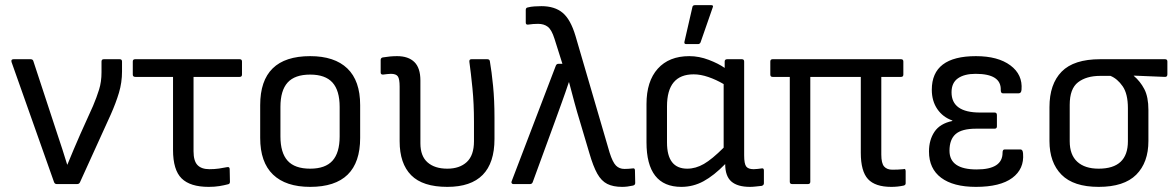

<svg xmlns="http://www.w3.org/2000/svg" viewBox="-20 -718 4581 749"><path d="M201 0Q194 0 191 -7L25 -476Q22 -487 33 -487H99Q108 -487 110 -480L204 -194Q214 -165 223.5 -135Q233 -105 242 -76H243Q255 -105 267.5 -135Q280 -165 293 -194L343 -305Q357 -338 366.5 -368.5Q376 -399 376 -436V-478Q376 -487 385 -487H447Q456 -487 456 -478V-439Q456 -396 444 -356Q432 -316 412 -271L292 -7Q289 0 281 0Z M794 11Q722 11 688.5 -22Q655 -55 655 -133V-418H508Q498 -418 498 -427V-478Q498 -487 507 -487H915Q924 -487 924 -478V-427Q924 -418 915 -418H735V-128Q735 -90 750.5 -74Q766 -58 797 -58Q817 -58 834.5 -60.5Q852 -63 866 -66Q876 -68 876 -58L877 -9Q877 0 869 1Q854 5 835.5 8Q817 11 794 11Z M1190 11Q1095 11 1045 -37Q995 -85 995 -180V-308Q995 -499 1190 -499Q1285 -499 1335 -451Q1385 -403 1385 -308V-180Q1385 11 1190 11ZM1190 -60Q1249 -60 1277 -91Q1305 -122 1305 -186V-301Q1305 -365 1277 -396Q1249 -427 1190 -427Q1130 -427 1102 -396Q1074 -365 1074 -301V-186Q1074 -122 1102 -91Q1130 -60 1190 -60Z M1725 11Q1629 11 1584 -34.5Q1539 -80 1539 -167V-380Q1539 -410 1532 -420Q1525 -430 1505 -430Q1499 -430 1490.5 -429Q1482 -428 1474 -427Q1465 -427 1465 -435V-484Q1465 -492 1473 -494Q1503 -499 1529 -499Q1573 -499 1596.5 -476Q1620 -453 1620 -404V-159Q1620 -109 1648 -84.5Q1676 -60 1725 -60Q1773 -60 1801 -86Q1829 -112 1829 -167V-243Q1829 -314 1823 -374Q1817 -434 1811 -477Q1810 -487 1819 -487H1881Q1890 -487 1891 -479Q1898 -439 1903.5 -383Q1909 -327 1909 -260V-176Q1909 11 1725 11Z M2407 11Q2372 11 2349 -0.5Q2326 -12 2310 -40.5Q2294 -69 2279 -121L2243 -242Q2231 -281 2221 -318Q2211 -355 2200 -397H2199Q2185 -355 2171.5 -318Q2158 -281 2144 -242L2058 -7Q2055 0 2048 0H1982Q1978 0 1976 -3.5Q1974 -7 1976 -11L2148 -461Q2151 -469 2158 -469H2174L2143 -567Q2132 -602 2117 -613.5Q2102 -625 2079 -625Q2060 -625 2040 -622Q2031 -621 2031 -630V-679Q2031 -688 2039 -689Q2050 -692 2064.5 -693Q2079 -694 2092 -694Q2144 -694 2175 -668Q2206 -642 2225 -578L2358 -123Q2370 -85 2383 -72Q2396 -59 2416 -59Q2424 -59 2431.5 -59.5Q2439 -60 2448 -61Q2457 -63 2457 -53L2458 -4Q2458 4 2449 6Q2427 11 2407 11Z M2638 11Q2502 11 2502 -163V-312Q2502 -401 2546 -450Q2590 -499 2669 -499Q2707 -499 2745 -484.5Q2783 -470 2807 -453V-478Q2807 -487 2817 -487H2874Q2883 -487 2883 -478V-112Q2883 -79 2891 -68.5Q2899 -58 2920 -58Q2927 -58 2935.5 -59Q2944 -60 2951 -61Q2960 -63 2960 -53V-3Q2960 4 2952 7Q2942 8 2929 9.5Q2916 11 2906 11Q2857 11 2833 -10Q2809 -31 2809 -78Q2765 -33 2724.5 -11Q2684 11 2638 11ZM2582 -162Q2582 -60 2661 -60Q2694 -60 2726 -78.5Q2758 -97 2803 -142V-390Q2774 -407 2743.5 -417.5Q2713 -428 2686 -428Q2582 -428 2582 -303ZM2657 -546Q2648 -546 2650 -555L2681 -690Q2682 -698 2692 -698H2754Q2765 -698 2760 -688L2713 -553Q2710 -546 2703 -546Z M3457 11Q3394 11 3366 -19.5Q3338 -50 3338 -122V-418H3141V-9Q3141 0 3132 0H3070Q3061 0 3061 -9V-418H2994Q2985 -418 2985 -427V-478Q2985 -487 2994 -487H3495Q3504 -487 3504 -478V-427Q3504 -418 3495 -418H3418V-115Q3418 -81 3429 -68.5Q3440 -56 3461 -56Q3472 -56 3483 -56.5Q3494 -57 3504 -58Q3513 -62 3513 -50V-3Q3513 4 3505 6Q3482 11 3457 11Z M3787 11Q3699 11 3651.5 -24.5Q3604 -60 3604 -127Q3604 -172 3625.5 -204Q3647 -236 3695 -246V-248Q3658 -261 3636.5 -292.5Q3615 -324 3615 -368Q3615 -499 3787 -499Q3873 -499 3921.5 -463Q3970 -427 3965 -368Q3964 -354 3954 -354H3892Q3884 -354 3884 -367Q3886 -430 3786 -430Q3742 -430 3717 -412.5Q3692 -395 3692 -358Q3692 -279 3803 -279H3860Q3869 -279 3869 -269V-225Q3869 -216 3860 -216H3788Q3732 -216 3708 -195Q3684 -174 3684 -130Q3684 -57 3790 -57Q3891 -57 3891 -122Q3891 -135 3899 -135H3961Q3970 -135 3971 -119Q3976 -59 3929 -24Q3882 11 3787 11Z M4266 11Q4168 11 4121 -36.5Q4074 -84 4074 -168V-300Q4074 -390 4121.5 -438.5Q4169 -487 4272 -487H4525Q4534 -487 4534 -478V-428Q4534 -418 4525 -418L4403 -423V-422Q4428 -401 4444 -370.5Q4460 -340 4460 -289V-168Q4460 -84 4412.5 -36.5Q4365 11 4266 11ZM4266 -60Q4380 -60 4380 -167V-296Q4380 -352 4359.5 -381.5Q4339 -411 4312 -422H4272Q4218 -422 4185.5 -397Q4153 -372 4153 -309V-167Q4153 -114 4182.5 -87Q4212 -60 4266 -60Z"/></svg>

Font: Sofia Sans Semi Condensed
Style: Regular
Weight: 400
Designer: Botio Nikoltchev, Ani Petrova
Foundry: lettersoup
Version: Version 4.100; ttfautohint (v1.8.4.7-5d5b)